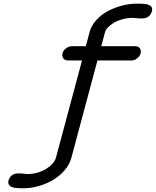

<svg xmlns="http://www.w3.org/2000/svg" viewBox="-20 -789 844 1040"><path d="M349.1 -461.4Q332 -461.4 323.2 -472.8Q314.5 -484.1 318.6 -500Q322.8 -515.9 337.6 -527.2Q352.5 -538.6 369.6 -538.6H444.8L465.3 -615.5Q474.6 -650.1 501.2 -679.7Q527.8 -709.2 563.6 -728.5Q599.4 -747.8 640.5 -758.5Q681.6 -769.3 721.4 -769.3Q753.9 -769.3 767.3 -767.3Q774.4 -766.4 780.3 -764.5Q786.1 -762.7 792 -759.3Q797.9 -755.9 800.7 -750.9Q803.5 -745.8 804.3 -738.5Q805.2 -731.2 800.8 -721.9Q795.2 -708.3 785.5 -700.3Q775.9 -692.4 763.5 -690.6Q751.2 -688.7 741 -688.8Q730.7 -689 718.1 -690.7Q705.6 -692.4 700.9 -692.4Q671.1 -692.4 643.6 -684.8Q616 -677.2 596.8 -665.6Q577.6 -654.1 564.9 -640.9Q552.2 -627.7 549.1 -615.5L528.3 -538.6H713.6Q729.2 -538.6 737.5 -527.2Q745.8 -515.9 741.7 -500Q737.5 -484.1 723 -472.8Q708.5 -461.4 692.9 -461.4H507.8L366.7 65.4Q356.9 101.6 330.3 132.9Q303.7 164.3 267.9 185.4Q232.2 206.5 190.2 218.6Q148.2 230.7 107.4 230.7Q74.7 230.7 60.8 228.5Q54 227.3 48.1 225.3Q42.2 223.4 36.5 219.8Q30.8 216.3 28.1 211.3Q25.4 206.3 24.7 199Q23.9 191.7 28.3 182.4Q33.9 168.7 43.8 160.9Q53.7 153.1 65.9 151.4Q78.1 149.7 88.4 150Q98.6 150.4 111 152.1Q123.3 153.8 127.9 153.8Q156.7 153.8 184.1 145.8Q211.4 137.7 231.4 125Q251.5 112.3 265.1 96.6Q278.8 80.8 283 65.4L424.3 -461.4Z"/></svg>

Font: Tecnico
Style: GruesoInclinado
Weight: 700
Italic angle: -15°
Version: Version 1.3